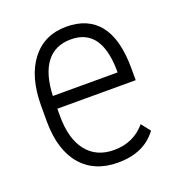

<svg xmlns="http://www.w3.org/2000/svg" viewBox="-106 -625 669 723"><g transform="rotate(-20 229.0 -264.0)"><path d="M246.6 9.8Q153.3 9.8 100.6 -51.3Q47.9 -112.3 46.9 -225.1V-289.6Q46.9 -405.8 97.7 -471.9Q148.4 -538.1 237.3 -538.1Q323.2 -538.1 368.4 -481.9Q413.6 -425.8 414.6 -310.1V-259.3H100.6V-229.5Q100.6 -138.7 139.4 -89.4Q178.2 -40 249 -40Q327.1 -40 375.5 -97.2L403.8 -61Q352.1 9.8 246.6 9.8ZM237.3 -487.3Q173.3 -487.3 138.9 -442.1Q104.5 -397 101.1 -310.1H360.4V-324.2Q356.4 -487.3 237.3 -487.3Z"/></g></svg>

Font: Roboto Condensed Light
Style: Regular
Weight: 300
Designer: Google
Version: Version 2.134; 2016